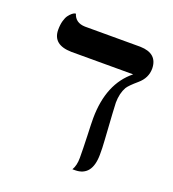

<svg xmlns="http://www.w3.org/2000/svg" viewBox="-107 -638 653 723"><g transform="rotate(20 219.0 -276.5)"><path d="M331.1 -291Q331.1 -277.8 339.8 -145.5Q342.3 -110.8 341.8 -85Q340.8 0.5 273.9 1H263.2Q274.9 -18.1 274.9 -48.8Q274.9 -82.5 272.9 -138.7Q271 -185.1 271 -207Q272 -345.7 356 -413.1H107.9Q33.7 -414.6 33.2 -474.1Q33.2 -495.1 37.6 -510.5Q42 -525.9 48.1 -533.9Q54.2 -542 60.1 -546.9Q65.9 -551.8 70.3 -553.2L75.2 -554.2Q85.4 -521 124 -520H346.2Q415 -518.1 416 -458Q416 -419.9 384.3 -393.1Q354 -367.2 346.2 -354.5Q331.5 -328.6 331.1 -291Z"/></g></svg>

Font: Linux Biolinum O
Style: Regular
Weight: 400
Designer: Philipp H. Poll
Foundry: Philipp H. Poll
Version: Version 1.0.4